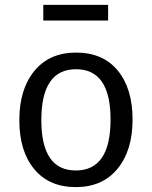

<svg xmlns="http://www.w3.org/2000/svg" viewBox="-20 -753 621 785"><path d="M422 -669H157V-733H422ZM291 -538Q401 -538 461.5 -464.5Q522 -391 522 -264Q522 -138 460.5 -63Q399 12 290 12Q181 12 120 -61.5Q59 -135 59 -262Q59 -388 120.5 -463Q182 -538 291 -538ZM291 -470Q149 -470 149 -262Q149 -56 290 -56Q432 -56 432 -264Q432 -470 291 -470Z"/></svg>

Font: FiraGO Book
Style: Regular
Weight: 350
Designer: bBox Type
Foundry: bBox Type GmbH
Version: Version 1.001;PS 001.001;hotconv 1.0.88;makeotf.lib2.5.64775